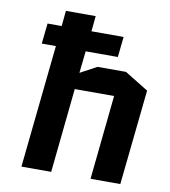

<svg xmlns="http://www.w3.org/2000/svg" viewBox="-82 -800 769 870"><g transform="rotate(10 302.5 -365.0)"><path d="M212 0H75L134 -565H69L79 -659H144L151 -730H288L281 -659H429L419 -565H271L260 -464L336 -505H467L576 -438L530 0H393L433 -388H252Z"/></g></svg>

Font: Quantico
Style: Bold Italic
Weight: 700
Italic angle: -12°
Designer: Matt Desmond
Foundry: MADtype
Version: Version 2.002